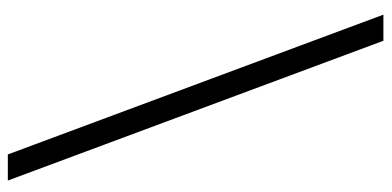

<svg xmlns="http://www.w3.org/2000/svg" viewBox="-268 -546 975 478"><g transform="rotate(-90 219.0 -307.5)"><path d="M356 160 8 -775H73L421 160Z"/></g></svg>

Font: Inclusive Sans Light
Style: Regular
Weight: 300
Designer: Olivia King
Foundry: Olivia King
Version: Version 2.004